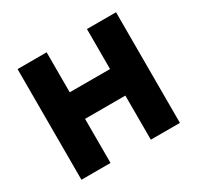

<svg xmlns="http://www.w3.org/2000/svg" viewBox="-150 -876 1082 1052"><g transform="rotate(-30 391.0 -350.0)"><path d="M79.5 0V-700H263.5V-447H518.5V-700H702.5V0H518.5V-279H263.5V0Z"/></g></svg>

Font: Geologica ExtraBold
Style: Regular
Weight: 800
Designer: Sindre Bremnes, Frode Helland
Foundry: Monokrom Skriftforlag AS
Version: Version 1.010;gftools[0.9.28]